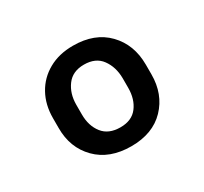

<svg xmlns="http://www.w3.org/2000/svg" viewBox="-91 -847 674 635"><g transform="rotate(-30 246.5 -529.5)"><path d="M69.3 -509.8V-546.9Q69.3 -598.1 91.1 -637.5Q112.8 -676.8 152.6 -699.2Q192.4 -721.7 246.1 -721.7Q328.6 -721.7 376.2 -672.6Q423.8 -623.5 423.8 -546.9V-509.8Q423.8 -434.6 377 -385.7Q330.1 -336.9 248 -336.9Q165 -336.9 116.9 -385.7Q68.8 -434.6 69.3 -509.8ZM158.2 -546.9V-509.8Q158.2 -466.3 180.7 -437.7Q203.1 -409.2 248 -409.2Q291.5 -409.2 313.2 -437.7Q335 -466.3 335 -509.8V-546.9Q334.5 -589.4 312.7 -619.4Q291 -649.4 246.1 -649.4Q202.6 -649.4 180.4 -619.4Q158.2 -589.4 158.2 -546.9Z"/></g></svg>

Font: Inter Display Black
Style: Regular
Weight: 900
Designer: Rasmus Andersson
Foundry: rsms
Version: Version 4.000;git-a52131595